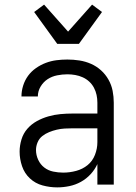

<svg xmlns="http://www.w3.org/2000/svg" viewBox="-20 -800 590 832"><path d="M228 12Q196 12 164.5 3.5Q133 -5 109.5 -27Q86 -49 75.5 -80Q65 -111 65 -143Q65 -169 73 -195.5Q81 -222 98.5 -242Q116 -262 139.5 -275Q163 -288 189 -295.5Q215 -303 241.5 -305.5Q268 -308 295 -308H402V-355Q402 -372 398.5 -388.5Q395 -405 387 -420Q379 -435 366.5 -446.5Q354 -458 338.5 -465Q323 -472 306 -475Q289 -478 272 -478Q250 -478 227.5 -473.5Q205 -469 186.5 -457Q168 -445 156 -425Q144 -405 144 -382H73Q73 -406 80.5 -429.5Q88 -453 102 -472Q116 -491 136 -505Q156 -519 178.5 -527.5Q201 -536 224.5 -539Q248 -542 272 -542Q298 -542 324 -538Q350 -534 374 -523.5Q398 -513 417.5 -495.5Q437 -478 450 -455Q463 -432 468 -406.5Q473 -381 473 -355V0H402V-89Q391 -65 372.5 -45Q354 -25 330.5 -12Q307 1 280.5 6.5Q254 12 228 12ZM254 -52Q282 -52 310 -59.5Q338 -67 359.5 -84.5Q381 -102 391.5 -129Q402 -156 402 -184V-244H295Q278 -244 260.5 -243Q243 -242 226 -238Q209 -234 193 -227.5Q177 -221 163.5 -210.5Q150 -200 143 -183.5Q136 -167 136 -150Q136 -128 145.5 -107.5Q155 -87 172 -74Q189 -61 210.5 -56.5Q232 -52 254 -52ZM228 -610 128 -748 171 -780 275 -663 379 -780 422 -748 322 -610Z"/></svg>

Font: Lode
Style: Regular
Weight: 400
Monospace: yes
Designer: Belleve Invis
Foundry: Belleve Invis
Version: Version 29.2.0; ttfautohint (v1.8.3)